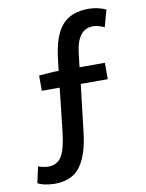

<svg xmlns="http://www.w3.org/2000/svg" viewBox="-93 -816 756 991"><g transform="rotate(-10 284.5 -320.5)"><path d="M531.2 -730.5 506.8 -641.6Q473.6 -657.2 447.3 -657.2Q364.3 -657.2 350.6 -528.3L342.8 -460.9H475.6V-375H334L304.7 -125Q292 -11.7 248.5 48.8Q205.1 109.4 111.3 109.4Q54.7 107.4 24.4 90.8L43 5.9Q65.4 14.6 96.7 16.6Q144.5 15.6 167 -23.4Q189.5 -62.5 199.2 -154.3L223.6 -375H129.9V-455.1L209 -460.9H233.4L240.2 -518.6Q252.9 -637.7 299.3 -693.8Q345.7 -750 440.4 -750Q486.3 -750 531.2 -730.5Z"/></g></svg>

Font: Gen Shin Gothic Medium
Style: Regular
Weight: 500
Designer: [Source Han Sans]
Ryoko NISHIZUKA  (kana & ideographs); Paul D. Hunt (Latin, Greek & Cyrillic); Wenlong ZHANG  (bopomofo
Version: Version 1.002.20150607